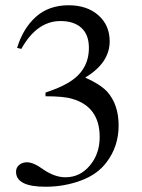

<svg xmlns="http://www.w3.org/2000/svg" viewBox="-20 -696 540 730"><path d="M61 -510 45 -514Q68 -589 117 -632.5Q166 -676 241 -676Q311 -676 354 -638Q397 -600 397 -539Q397 -457 304 -401Q359 -377 387 -348Q431 -299 431 -219Q431 -139 385 -79Q351 -33 287.5 -9.5Q224 14 153 14Q41 14 41 -43Q41 -59 53 -69Q65 -79 82 -79Q107 -79 143 -53Q187 -22 229 -22Q284 -22 321.5 -66.5Q359 -111 359 -175Q359 -290 255 -320Q224 -330 153 -330V-344Q209 -363 237 -380Q318 -426 318 -514Q318 -564 289.5 -590Q261 -616 210 -616Q120 -616 61 -510Z"/></svg>

Font: STIX MathJax Main
Style: Regular
Weight: 400
Designer: MicroPress Inc., with final additions and corrections provided by Coen Hoffman, Elsevier (retired)
Version: Version 1.1.1